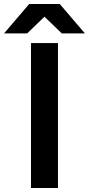

<svg xmlns="http://www.w3.org/2000/svg" viewBox="-92 -934 442 954"><path d="M62 0H196V-720H62ZM205 -914H53L-72 -768H43L129 -851L215 -768H330Z"/></svg>

Font: Aspekta 600
Style: Regular
Weight: 600
Designer: Ivo Dolenc
Version: Version 2.100